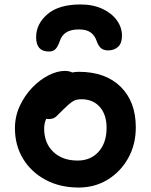

<svg xmlns="http://www.w3.org/2000/svg" viewBox="-20 -829 675 861"><path d="M333 12Q249 12 184.5 -22.5Q120 -57 83.5 -117Q47 -177 47 -254Q47 -307 68.5 -353.5Q90 -400 124 -435.5Q158 -471 197 -491Q236 -511 271 -511Q290 -511 304 -504Q319 -507 333 -507Q453 -507 521 -440Q589 -373 589 -258Q589 -181 555 -120Q521 -59 463 -23.5Q405 12 333 12ZM178 -253Q178 -187 219 -148Q260 -109 328 -109Q387 -109 422.5 -149Q458 -189 458 -256Q458 -315 427.5 -349.5Q397 -384 345 -384Q319 -384 302.5 -372Q286 -360 266 -340Q244 -318 232 -306.5Q220 -295 197 -295Q192 -295 187 -296Q178 -275 178 -253ZM341 -809Q397 -809 439 -789.5Q481 -770 504 -738Q527 -706 527 -669Q527 -635 509.5 -619Q492 -603 465 -603Q445 -603 433 -613Q421 -623 413 -646Q405 -670 386.5 -683.5Q368 -697 334 -697Q298 -697 277.5 -684Q257 -671 249 -647Q240 -621 229.5 -609.5Q219 -598 199 -598Q142 -598 142 -662Q142 -722 193 -765.5Q244 -809 341 -809Z"/></svg>

Font: Shantell Sans Normal
Style: Regular
Weight: 600
Designer: Stephen Nixon, Anya Danilova, Shantell Martin
Foundry: Arrow Type
Version: Version 1.009;[a7da0bfa3]